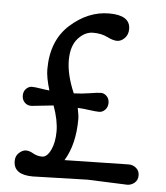

<svg xmlns="http://www.w3.org/2000/svg" viewBox="-49 -686 636 736"><g transform="rotate(5 269.0 -318.0)"><path d="M160 -272 75 -263Q59 -263 49 -273.5Q39 -284 39 -300Q39 -316 49 -326Q59 -336 71 -336Q83 -336 104 -332.5Q125 -329 139 -328Q124 -377 124 -408Q124 -519 192.5 -580.5Q261 -642 342 -642Q423 -642 423 -589Q423 -567 409.5 -553.5Q396 -540 380.5 -540Q365 -540 342 -551.5Q319 -563 287 -563Q255 -563 229 -534Q203 -505 203 -450Q203 -395 233 -325Q264 -326 294.5 -331Q325 -336 337 -336Q349 -336 359 -326Q369 -316 369 -300Q369 -284 359 -273.5Q349 -263 336 -263Q323 -263 298 -266.5Q273 -270 253 -271Q259 -243 259 -228Q259 -131 220 -67L467 -72Q483 -72 495.5 -61.5Q508 -51 508 -33Q508 -15 495.5 -4.5Q483 6 467 6L315 0L104 6Q30 6 30 -47Q30 -67 43.5 -79Q57 -91 70 -91Q83 -91 98.5 -82Q114 -73 133 -73Q152 -73 166 -102Q180 -131 180 -174Q180 -217 160 -272Z"/></g></svg>

Font: Macondo Swash Caps
Style: Regular
Weight: 400
Designer: John Vargas Beltran
Foundry: John Vargas Beltran
Version: Version 2.001